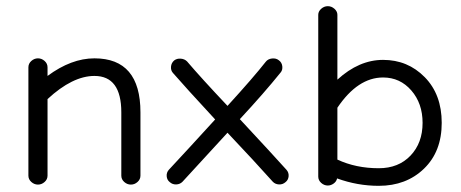

<svg xmlns="http://www.w3.org/2000/svg" viewBox="-20 -590 1493 622"><path d="M72 -21V-372Q72 -384 81.5 -392.5Q91 -401 103 -401Q115 -401 124.5 -392.5Q134 -384 134 -372V-344Q211 -401 286 -401Q435 -401 435 -226V-21Q435 -9 425.5 -0.5Q416 8 404 8Q392 8 382.5 -0.5Q373 -9 373 -21V-226Q373 -344 286 -344Q215 -344 134 -269V-21Q134 -9 124.5 -0.5Q115 8 103 8Q91 8 81.5 -0.5Q72 -9 72 -21Z M530 0Q521 -7 520 -19Q519 -31 527 -40Q544 -58 595.5 -114Q647 -170 677 -203Q579 -309 540 -354Q533 -362 534 -374Q535 -386 544 -394Q553 -401 565.5 -400Q578 -399 586 -391Q632 -337 717 -247Q801 -339 841 -390Q848 -399 861 -400.5Q874 -402 883 -395Q893 -388 894.5 -375.5Q896 -363 889 -355Q835 -288 757 -204Q865 -88 908 -40Q916 -31 915 -19Q914 -7 905 0Q896 8 884 7.5Q872 7 864 -1Q805 -67 717 -160Q577 -8 571 -1Q563 7 551 7.5Q539 8 530 0Z M1042 11Q1030 11 1020.5 2.5Q1011 -6 1011 -18V-542Q1011 -553 1020.5 -561.5Q1030 -570 1042 -570Q1054 -570 1063.5 -561.5Q1073 -553 1073 -542V-332Q1143 -396 1221 -396Q1301 -396 1356 -340Q1411 -284 1411 -192Q1411 -99 1353.5 -43.5Q1296 12 1207 12Q1138 12 1072 -12Q1070 -2 1061 4.5Q1052 11 1042 11ZM1221 -339Q1139 -339 1073 -241V-73Q1133 -45 1207 -45Q1271 -45 1310 -86Q1349 -127 1349 -192Q1349 -255 1312.5 -297Q1276 -339 1221 -339Z"/></svg>

Font: Hoogli Medium
Style: Regular
Weight: 500
Designer: Anand Singh Naorem
Foundry: Brand New Type
Version: Version 1.00 b007